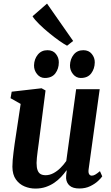

<svg xmlns="http://www.w3.org/2000/svg" viewBox="-20 -1062 634 1092"><path d="M181 10.5Q149 10.5 119.5 -1.8Q90 -14 70.5 -41.2Q51 -68.5 50.5 -113.5Q50.5 -130.5 52.2 -151.8Q54 -173 57 -196.5Q60 -220 63.2 -243.5Q66.5 -267 70 -288.5L97.5 -471L40 -503.5L46.5 -540.5L216.5 -560L239 -547.5L205.5 -288Q203 -267 200 -245Q197 -223 194.2 -202.5Q191.5 -182 189.8 -164.8Q188 -147.5 188 -135Q188 -109 193.8 -93.8Q199.5 -78.5 210.8 -72Q222 -65.5 239.5 -65.5Q262 -65.5 283.8 -77Q305.5 -88.5 324.2 -107.2Q343 -126 357 -146.5L413 -554.5H547L484 -99Q481.5 -80.5 486.8 -71.8Q492 -63 502 -63Q511 -63 521 -68.5Q531 -74 548.5 -88.5L561.5 -59Q555.5 -49.5 538 -33Q520.5 -16.5 493.2 -3.2Q466 10 431.5 10Q395 10 376.8 -5.5Q358.5 -21 356 -47Q356 -50 356 -55Q356 -60 356.5 -66.5Q357 -73 358 -79.5Q359 -86 359.5 -92L358 -93Q344.5 -74 327.2 -55.5Q310 -37 288.2 -22.2Q266.5 -7.5 240 1.5Q213.5 10.5 181 10.5ZM235 -618.5Q208.5 -618.5 190.8 -640.5Q173 -662.5 173.5 -690.5Q174.5 -726 195 -751.2Q215.5 -776.5 250 -776.5Q281.5 -776.5 298.2 -755Q315 -733.5 314.5 -707Q314.5 -671 294.8 -644.8Q275 -618.5 235 -618.5ZM439.5 -618.5Q413 -618.5 395.2 -640.5Q377.5 -662.5 378 -690.5Q379 -726 399 -751.2Q419 -776.5 454 -776.5Q485 -776.5 502.2 -755Q519.5 -733.5 519 -707Q518.5 -671 498.8 -644.8Q479 -618.5 439.5 -618.5ZM361.5 -802Q345 -810.5 317.2 -830Q289.5 -849.5 259 -874.5Q228.5 -899.5 202.8 -924.8Q177 -950 165 -969.5L247.5 -1041.5L396 -829Z"/></svg>

Font: Merriweather 36pt
Style: Bold Italic
Weight: 700
Italic angle: -7.8°
Version: Version 2.101